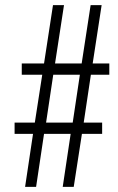

<svg xmlns="http://www.w3.org/2000/svg" viewBox="-20 -718 460 750"><path d="M78 12 109 -195H37V-239H116L145 -426H65V-470H152L187 -698H230L195 -470H299L334 -698H377L342 -470H407V-426H335L307 -239H379V-195H300L268 12H225L256 -195H152L121 12ZM160 -239H264L292 -426H188Z"/></svg>

Font: Archivo ExtraCondensed Thin
Style: Italic
Weight: 250
Width: 2
Italic angle: -10°
Designer: Hector Gatti
Foundry: Omnibus-Type
Version: Version 2.001